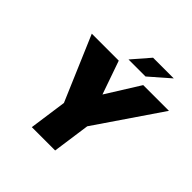

<svg xmlns="http://www.w3.org/2000/svg" viewBox="-218 -1054 1239 1239"><g transform="rotate(45 401.0 -435.0)"><path d="M500 -256.8 463.9 0H251L287.1 -256.8L98.1 -700.2H344.2L424.3 -471.2L567.4 -700.2H802.2ZM383.3 -750 487.3 -870.1H676.3L538.6 -750Z"/></g></svg>

Font: Fivo Sans Black
Style: Regular
Weight: 900
Designer: Alexander Slobzheninov
Foundry: Alexander Slobzheninov
Version: 1.0